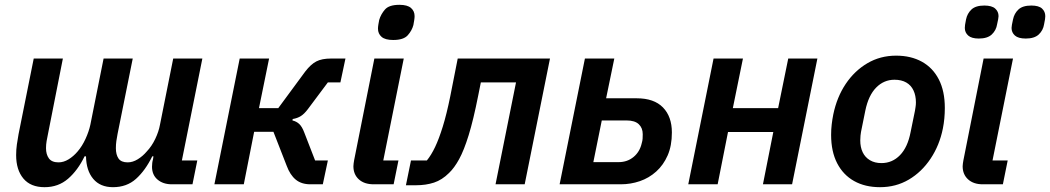

<svg xmlns="http://www.w3.org/2000/svg" viewBox="-20 -765 4359 797"><path d="M165 12Q107 12 77 -24Q47 -60 47 -121Q47 -144 50 -165Q53 -186 57 -208L120 -522H241L179 -208Q176 -194 173.5 -179.5Q171 -165 171 -150Q171 -124 183 -107.5Q195 -91 223 -91Q244 -91 264.5 -103.5Q285 -116 302 -136Q321 -158 335 -188.5Q349 -219 355 -247L410 -522H531L468 -209Q465 -194 463 -179.5Q461 -165 461 -150Q461 -123 472 -107Q483 -91 510 -91Q531 -91 552 -104Q573 -117 589 -136Q610 -158 624.5 -188.5Q639 -219 644 -247L699 -522H820L735 -99H799L779 0H693Q657 0 634 -19.5Q611 -39 611 -73Q611 -80 612 -88.5Q613 -97 615 -103L617 -116H612Q583 -57 544.5 -22.5Q506 12 449 12Q396 12 367 -22.5Q338 -57 337 -116H331Q303 -58 262.5 -23Q222 12 165 12Z M870 0 975 -522H1097L1055 -316H1135L1247 -468Q1270 -498 1293 -510Q1316 -522 1354 -522H1414L1393 -423H1341L1258 -312Q1243 -292 1228.5 -283Q1214 -274 1195 -271L1194 -265Q1211 -261 1222.5 -250Q1234 -239 1243 -215L1288 -99H1341L1320 0H1268Q1231 0 1207.5 -19.5Q1184 -39 1170 -77L1115 -218H1035L992 0Z M1612 -599Q1579 -599 1564 -612Q1549 -625 1549 -646Q1549 -653 1550.5 -662.5Q1552 -672 1554 -682Q1561 -706 1578 -725.5Q1595 -745 1638 -745Q1671 -745 1686 -732Q1701 -719 1701 -698Q1701 -691 1699.5 -681.5Q1698 -672 1696 -661Q1690 -638 1672.5 -618.5Q1655 -599 1612 -599ZM1614 0H1531Q1492 0 1469.5 -20.5Q1447 -41 1447 -75Q1447 -81 1448 -87Q1449 -93 1450 -100L1534 -522H1656L1571 -99H1634Z M1665 4 1686 -99H1752Q1770 -121 1786 -154.5Q1802 -188 1818 -239.5Q1834 -291 1849 -365L1880 -522H2263L2158 0H2037L2122 -423H1976L1965 -368Q1945 -267 1925.5 -204Q1906 -141 1886 -104.5Q1866 -68 1844 -47Q1815 -18 1781.5 -7Q1748 4 1707 4Z M2303 0 2408 -522H2530L2496 -357H2623Q2695 -357 2732 -319Q2769 -281 2769 -215Q2769 -160 2751.5 -120Q2734 -80 2704 -53Q2674 -26 2636 -13Q2598 0 2557 0ZM2443 -92H2548Q2584 -92 2610 -113.5Q2636 -135 2644 -171Q2647 -181 2647.5 -189.5Q2648 -198 2648 -208Q2648 -234 2631.5 -249.5Q2615 -265 2581 -265H2478Z M2837 0 2942 -522H3064L3022 -316H3210L3252 -522H3373L3268 0H3147L3190 -217H3002L2959 0Z M3633 12Q3571 12 3525.5 -13.5Q3480 -39 3455 -87.5Q3430 -136 3430 -205Q3430 -228 3432.5 -249Q3435 -270 3439 -290Q3454 -362 3490.5 -416.5Q3527 -471 3580.5 -502.5Q3634 -534 3700 -534Q3761 -534 3806.5 -509Q3852 -484 3877 -435.5Q3902 -387 3902 -317Q3902 -295 3900 -273.5Q3898 -252 3894 -232Q3880 -162 3843 -106.5Q3806 -51 3752.5 -19.5Q3699 12 3633 12ZM3639 -88Q3684 -88 3716 -121Q3748 -154 3760 -217L3778 -305Q3779 -312 3780.5 -321Q3782 -330 3782 -340Q3782 -368 3772 -389.5Q3762 -411 3742 -422.5Q3722 -434 3693 -434Q3649 -434 3617 -401.5Q3585 -369 3572 -306L3554 -217Q3553 -211 3552 -202Q3551 -193 3551 -182Q3551 -154 3561 -133Q3571 -112 3591 -100Q3611 -88 3639 -88Z M4143 0H4059Q4021 0 3998.5 -20.5Q3976 -41 3976 -75Q3976 -81 3977 -86.5Q3978 -92 3979 -99L4063 -522H4185L4100 -99H4163ZM4238 -605Q4207 -605 4193 -617.5Q4179 -630 4179 -649Q4179 -654 4180.5 -662Q4182 -670 4185 -684Q4190 -709 4207.5 -725.5Q4225 -742 4261 -742Q4292 -742 4305.5 -729.5Q4319 -717 4319 -698Q4319 -693 4318 -685.5Q4317 -678 4314 -664Q4310 -639 4292 -622Q4274 -605 4238 -605ZM4043 -605Q4013 -605 3999 -617.5Q3985 -630 3985 -649Q3985 -654 3986 -662Q3987 -670 3990 -684Q3995 -709 4012.5 -725.5Q4030 -742 4066 -742Q4097 -742 4111 -729.5Q4125 -717 4125 -698Q4125 -693 4123.5 -685.5Q4122 -678 4119 -664Q4115 -639 4097 -622Q4079 -605 4043 -605Z"/></svg>

Font: IBM Plex Sans SemiBold
Style: Italic
Weight: 600
Italic angle: -11.31°
Designer: Mike Abbink, Paul van der Laan, Pieter van Rosmalen
Foundry: Bold Monday
Version: Version 3.201